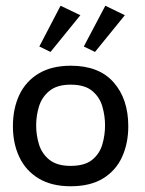

<svg xmlns="http://www.w3.org/2000/svg" viewBox="-20 -639 505 669"><path d="M226 10Q160 10 115 -17Q70 -44 47.5 -91.5Q25 -139 25 -199Q25 -261 47.5 -308.5Q70 -356 115 -383Q160 -410 227 -410Q325 -410 376 -352Q427 -294 427 -199Q427 -140 405.5 -92.5Q384 -45 339.5 -17.5Q295 10 226 10ZM226 -61Q275 -61 301 -82Q327 -103 336.5 -135.5Q346 -168 346 -202Q346 -236 336.5 -268.5Q327 -301 301 -322.5Q275 -344 226 -344Q179 -344 152.5 -322.5Q126 -301 116 -268.5Q106 -236 106 -202Q106 -168 116 -135.5Q126 -103 152.5 -82Q179 -61 226 -61ZM117 -477 191 -619 260 -586 156 -458ZM272 -477 347 -619 415 -586 311 -458Z"/></svg>

Font: Darker Grotesque SemiBold
Style: Regular
Weight: 600
Designer: Gabriel Lam
Foundry: TypeRant
Version: Version 1.000;gftools[0.9.28]